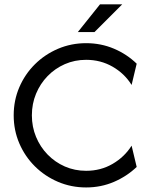

<svg xmlns="http://www.w3.org/2000/svg" viewBox="-20 -832 665 865"><path d="M368.1 12.5Q300.7 12.5 241.3 -12.8Q181.9 -38.2 137.2 -82.6Q92.4 -127.1 67 -186.1Q41.7 -245.1 41.7 -312.5Q41.7 -379.9 67 -438.9Q92.4 -497.9 137.2 -542.4Q181.9 -586.8 241.3 -612.2Q300.7 -637.5 368.1 -637.5Q434.7 -637.5 493.1 -612.8Q551.4 -588.2 595.8 -545.1L572.9 -449.3Q541 -500.7 487.2 -531.6Q433.3 -562.5 368.1 -562.5Q316.7 -562.5 272.2 -543.1Q227.8 -523.6 194.4 -489.2Q161.1 -454.9 142.4 -409.7Q123.6 -364.6 123.6 -312.5Q123.6 -260.4 142.4 -215.3Q161.1 -170.1 194.4 -135.8Q227.8 -101.4 272.2 -81.9Q316.7 -62.5 368.1 -62.5Q434 -62.5 487.5 -93.8Q541 -125 572.9 -175.7L595.8 -79.9Q551.4 -37.5 493.1 -12.5Q434.7 12.5 368.1 12.5ZM330.6 -687.5 430.6 -812.5H530.6L405.6 -687.5Z"/></svg>

Font: Afacad Flux
Style: Regular
Weight: 400
Designer: Kristian Moeller
Foundry: Dicotype
Version: Version 1.100